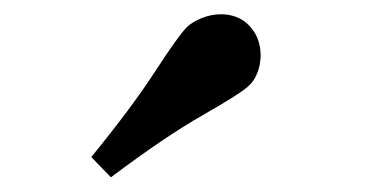

<svg xmlns="http://www.w3.org/2000/svg" viewBox="-20 -788 540 268"><path d="M134.8 -540.5 107.4 -568.8Q164.1 -638.2 197 -689Q230 -739.7 241.2 -750.5Q249 -757.8 262 -762.9Q274.9 -768.1 288.6 -768.1Q299.8 -768.1 310.1 -764.2Q320.3 -760.3 328.1 -752Q336.4 -743.2 340.1 -732.7Q343.8 -722.2 343.8 -710.9Q343.8 -698.2 339.4 -686.8Q335 -675.3 327.6 -668.5Q316.4 -657.7 262.9 -627.2Q209.5 -596.7 134.8 -540.5Z"/></svg>

Font: Gelasio
Style: Bold
Weight: 700
Designer: Eben Sorkin
Foundry: Eben Sorkin
Version: Version 1.008